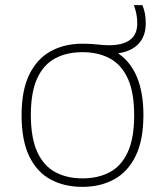

<svg xmlns="http://www.w3.org/2000/svg" viewBox="-20 -718 642 747"><path d="M301 9Q230 9 176.8 -19.8Q123.5 -48.5 93.8 -110Q64 -171.5 64 -270Q64 -366.5 94 -428Q124 -489.5 177.5 -518.8Q231 -548 301 -548Q332.5 -548 358.5 -545Q384.5 -542 404 -542Q457.5 -542 485.8 -562.8Q514 -583.5 514 -627Q514 -648 510.5 -664.5Q507 -681 501 -698H534Q541 -681 544 -664.8Q547 -648.5 547 -626Q547 -578.5 519.8 -548.5Q492.5 -518.5 439.5 -510.5Q538 -443.5 538 -270Q538 -173.5 508 -111.8Q478 -50 424.5 -20.5Q371 9 301 9ZM301 -24Q362 -24 407.2 -48.2Q452.5 -72.5 477.2 -126.5Q502 -180.5 502 -269Q502 -358.5 477.2 -412.5Q452.5 -466.5 407.2 -490.8Q362 -515 301 -515Q240 -515 194.8 -491Q149.5 -467 124.8 -413.2Q100 -359.5 100 -271Q100 -181.5 124.8 -127.2Q149.5 -73 194.8 -48.5Q240 -24 301 -24Z"/></svg>

Font: Encode Sans Expanded Thin
Style: Regular
Weight: 100
Width: 7
Designer: Multiple Designers
Foundry: Impallari Type
Version: Version 3.000; ttfautohint (v1.8.3) -l 8 -r 50 -G 200 -x 14 